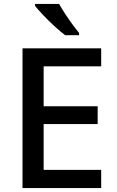

<svg xmlns="http://www.w3.org/2000/svg" viewBox="-20 -961 597 981"><path d="M497 0H95V-714H497V-622H203V-418H479V-327H203V-93H497ZM282 -941Q294 -919 312 -891.5Q330 -864 349 -838Q368 -812 384 -793V-781H313Q289 -799 258.5 -827Q228 -855 200.5 -884Q173 -913 159 -931V-941Z"/></svg>

Font: Noto Sans Tamil Medium
Style: Regular
Weight: 500
Designer: Jelle Bosma - Monotype Design Team
Foundry: Monotype Imaging Inc.
Version: Version 2.004; ttfautohint (v1.8.4.7-5d5b)